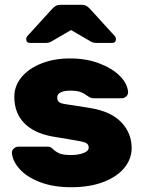

<svg xmlns="http://www.w3.org/2000/svg" viewBox="-20 -775 602 805"><path d="M40 -369Q40 -414 69.5 -450.5Q99 -487 152.5 -508.5Q206 -530 274 -530Q341 -530 395.5 -509.5Q450 -489 482 -457Q514 -425 517 -390Q518 -379 509.5 -371Q501 -363 490 -363H371Q360 -363 345 -374Q332 -384 317 -389.5Q302 -395 274 -395Q250 -395 235 -388Q220 -381 220 -367Q220 -355 225.5 -349Q231 -343 245.5 -340Q260 -337 296 -332L358 -322Q445 -308 488.5 -262.5Q532 -217 532 -154Q532 -109 501.5 -71.5Q471 -34 413.5 -12Q356 10 278 10Q203 10 147.5 -11.5Q92 -33 62.5 -66Q33 -99 30 -133Q29 -144 37.5 -152Q46 -160 57 -160H181Q188 -160 192.5 -157.5Q197 -155 203 -149Q215 -138 230 -131.5Q245 -125 278 -125Q309 -125 330.5 -133.5Q352 -142 352 -156Q352 -172 336.5 -177.5Q321 -183 270 -191L198 -203Q122 -217 81 -259.5Q40 -302 40 -369ZM359 -736 461 -624Q466 -619 466 -611Q466 -595 450 -595H383Q374 -595 367 -598Q360 -601 352 -606L278 -649L204 -606Q196 -601 189 -598Q182 -595 173 -595H106Q90 -595 90 -611Q90 -619 95 -624L197 -736Q207 -747 215 -751Q223 -755 234 -755H322Q333 -755 341 -751Q349 -747 359 -736Z"/></svg>

Font: Rubik
Style: Regular
Weight: 700
Designer: Hubert & Fischer
Foundry: Hubert & Fischer
Version: Version 1.100